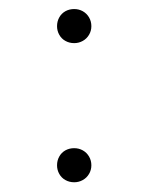

<svg xmlns="http://www.w3.org/2000/svg" viewBox="-20 -480 310 414"><path d="M103 -123.5Q103 -134 107.8 -142.5Q112.5 -151 121 -155.8Q129.5 -160.5 140 -160.5Q150 -160.5 158.5 -155.8Q167 -151 172 -142.5Q177 -134 177 -123.5Q177 -113.5 172 -105Q167 -96.5 158.5 -91.8Q150 -87 140 -87Q129.5 -87 121 -91.8Q112.5 -96.5 107.8 -105Q103 -113.5 103 -123.5ZM103 -423.5Q103 -434 107.8 -442.5Q112.5 -451 121 -455.8Q129.5 -460.5 140 -460.5Q150 -460.5 158.5 -455.8Q167 -451 172 -442.5Q177 -434 177 -423.5Q177 -413.5 172 -405Q167 -396.5 158.5 -391.8Q150 -387 140 -387Q129.5 -387 121 -391.8Q112.5 -396.5 107.8 -405Q103 -413.5 103 -423.5Z"/></svg>

Font: Tap Sans
Style: Regular
Weight: 400
Designer: Tap Payments
Foundry: Tap Payments
Version: Version 1.001;Glyphs 3.1.2 (3151)